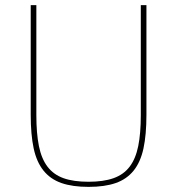

<svg xmlns="http://www.w3.org/2000/svg" viewBox="-20 -718 692 750"><path d="M122 -698V-268Q122 -197 132 -147.5Q142 -98 165.5 -67Q189 -36 228 -22Q267 -8 326 -8Q384 -8 423.5 -22Q463 -36 486.5 -67Q510 -98 520 -147.5Q530 -197 530 -268V-698H552V-270Q552 -192 540.5 -138.5Q529 -85 502 -51.5Q475 -18 432 -3Q389 12 326 12Q263 12 220 -3Q177 -18 150 -51.5Q123 -85 111.5 -138.5Q100 -192 100 -270V-698Z"/></svg>

Font: IBM Plex Sans Devanagari Thin
Style: Regular
Weight: 100
Designer: Mike Abbink, Paul van der Laan, Pieter van Rosmalen, Erin McLaughlin
Foundry: Bold Monday
Version: Version 1.1